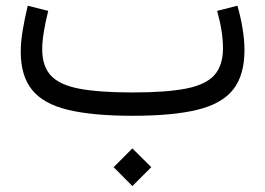

<svg xmlns="http://www.w3.org/2000/svg" viewBox="-20 -395 904 655"><path d="M367.7 175.3 431.6 111.3 496.1 175.3 431.6 239.7ZM790 -375.5Q801.3 -335.9 807.6 -297.1Q814 -258.3 814 -223.6Q814 -138.7 775.6 -89.8Q737.3 -41 653.3 -20.5Q569.3 0 432.1 0Q296.4 0 212.2 -20.3Q127.9 -40.5 89.4 -88.4Q50.8 -136.2 50.8 -218.3Q50.8 -251.5 57.4 -291.5Q64 -331.5 74.7 -375.5L144.5 -357.9Q135.3 -321.3 129.6 -287.1Q124 -252.9 124 -227.1Q124 -169.4 153.3 -137.5Q182.6 -105.5 250.2 -92.5Q317.9 -79.6 432.1 -79.6Q548.3 -79.6 615.7 -93Q683.1 -106.4 711.9 -139.4Q740.7 -172.4 740.7 -230Q740.7 -287.1 720.7 -357.9Z"/></svg>

Font: Estedad-FD Regular
Style: FD-Regular
Weight: 400
Designer: Amin Abedi
Version: Version 7.3